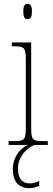

<svg xmlns="http://www.w3.org/2000/svg" viewBox="-20 -758 277 1004"><path d="M124 -658C138 -658 147 -666 147 -698C147 -729 138 -738 124 -738C110 -738 102 -729 102 -698C102 -666 110 -658 124 -658ZM25 0H126C90 14 47 60 47 127C47 195 82 226 133 226C154 226 168 222 185 213V188C165 198 153 201 134 201C100 201 74 180 74 123C74 59 122 15 160 0H230V-20H212C148 -20 143 -25 143 -95V-536H42V-516H51C110 -516 115 -509 115 -437V-95C115 -25 110 -20 45 -20H25Z"/></svg>

Font: Noto Serif Myanmar Condensed Thin
Style: Regular
Weight: 100
Width: 3
Designer: Ben Mitchell and the Monotype Design Team
Foundry: Monotype Imaging Inc.
Version: Version 2.106